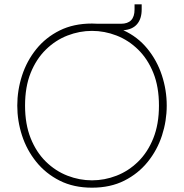

<svg xmlns="http://www.w3.org/2000/svg" viewBox="-20 -859 852 889"><path d="M406 10Q321 10 256.5 -22.5Q192 -55 148 -109.5Q104 -164 82 -231.5Q60 -299 60 -370Q60 -441 82 -509Q104 -577 148 -631.5Q192 -686 256.5 -718Q321 -750 406 -750Q420 -750 434 -749H540Q603 -749 603 -815V-839H636V-815Q636 -772 614.5 -747Q593 -722 551 -719Q617 -689 662 -634Q707 -579 729.5 -510.5Q752 -442 752 -370Q752 -299 730 -231.5Q708 -164 664 -109.5Q620 -55 555.5 -22.5Q491 10 406 10ZM406 -24Q464 -24 519.5 -45.5Q575 -67 619.5 -110.5Q664 -154 690 -219Q716 -284 716 -370Q716 -457 690 -521.5Q664 -586 619.5 -629.5Q575 -673 519.5 -694.5Q464 -716 406 -716Q348 -716 292.5 -694.5Q237 -673 192.5 -629.5Q148 -586 122 -521.5Q96 -457 96 -370Q96 -284 122 -219Q148 -154 192.5 -110.5Q237 -67 292.5 -45.5Q348 -24 406 -24Z"/></svg>

Font: Be Vietnam Pro Thin
Style: Regular
Weight: 100
Designer: Lam Bao, Tony Le, Vietanh Nguyen
Foundry: Yellow Type Foundry
Version: Version 1.002; ttfautohint (v1.8.3)